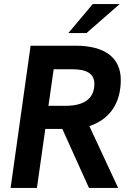

<svg xmlns="http://www.w3.org/2000/svg" viewBox="-20 -921 652 941"><path d="M32 0H161L202 -289H285.5L416 0H559L418 -303C523.5 -338 572 -422 572 -529C572 -638 494 -697 351 -697H130ZM217.5 -402.5 243 -581.5H334.5C399.5 -581.5 442.5 -563.5 442.5 -510C442.5 -437.5 392 -402.5 302.5 -402.5ZM315 -759H404L566.5 -901H434.5Z"/></svg>

Font: HK Grotesk
Style: Bold Italic
Weight: 700
Italic angle: -16°
Designer: Alfredo Marco Pradil
Foundry: Hanken Design Co.
Version: Version 3.001;FEAKit 1.0